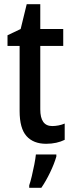

<svg xmlns="http://www.w3.org/2000/svg" viewBox="-20 -679 347 920"><path d="M230 -75Q245 -75 260.5 -78Q276 -81 290 -87V-9Q272 0 249.5 5Q227 10 201 10Q140 10 107 -27Q74 -64 74 -147V-459H16V-510L79 -540L108 -659H173V-540H283V-459H173V-155Q173 -75 230 -75ZM250 71Q240 106 220 147.5Q200 189 178 221H120V209Q126 192 132.5 164.5Q139 137 144.5 109Q150 81 152 61H250Z"/></svg>

Font: Noto Sans Lao UI Cond Med
Style: Regular
Weight: 500
Width: 3
Designer: Monotype Design Team
Foundry: Monotype Imaging Inc.
Version: Version 2.000; ttfautohint (v1.8.4.7-5d5b)